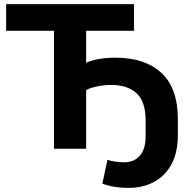

<svg xmlns="http://www.w3.org/2000/svg" viewBox="-20 -725 939 936"><path d="M606 191Q570 191 537 185.5Q504 180 479 170L504 54Q522 60 542.5 63Q563 66 586 66Q634 66 662 33.5Q690 1 690 -60V-138Q690 -229 646 -270Q602 -311 521 -311Q500 -311 478.5 -308Q457 -305 437 -300Q417 -295 400 -286V0H243V-575H10V-705H633V-575H400V-419Q416 -427 438.5 -432.5Q461 -438 487.5 -441Q514 -444 540 -444Q686 -444 766.5 -370Q847 -296 847 -144V-65Q847 16 817 73.5Q787 131 732.5 161Q678 191 606 191Z"/></svg>

Font: Nunito Sans 11pt ExtraBold
Style: Regular
Weight: 800
Version: Version 3.101;gftools[0.9.27]